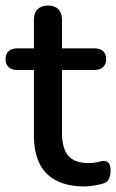

<svg xmlns="http://www.w3.org/2000/svg" viewBox="-25 -662 418 691"><path d="M279 9Q219 9 178 -12Q137 -33 117 -74Q97 -115 97 -174V-410H37Q17 -410 6 -420.5Q-5 -431 -5 -449Q-5 -468 6 -478Q17 -488 37 -488H97V-591Q97 -616 110.5 -629Q124 -642 148 -642Q172 -642 185 -629Q198 -616 198 -591V-488H315Q335 -488 346 -478Q357 -468 357 -449Q357 -431 346 -420.5Q335 -410 315 -410H198V-182Q198 -129 220.5 -102Q243 -75 294 -75Q312 -75 325.5 -78.5Q339 -82 348 -83Q359 -83 366 -75.5Q373 -68 373 -47Q373 -32 367.5 -19Q362 -6 348 -2Q336 2 315.5 5.5Q295 9 279 9Z"/></svg>

Font: Nunito SemiBold
Style: Regular
Weight: 600
Designer: Vernon Adams
Foundry: Vernon Adams
Version: Version 3.602